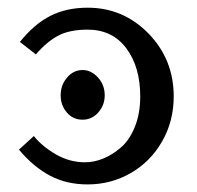

<svg xmlns="http://www.w3.org/2000/svg" viewBox="-20 -467 516 504"><path d="M196.8 -152.8Q171.4 -152.8 155.3 -171.9Q139.2 -190.9 139.2 -216.8Q139.2 -243.7 156 -263.4Q172.9 -283.2 196.8 -283.2Q219.2 -283.2 237.1 -263.7Q254.9 -244.1 254.9 -216.8Q254.9 -190.9 238 -171.9Q221.2 -152.8 196.8 -152.8ZM348.1 -213.9Q348.1 -291.5 311.5 -340.3Q274.9 -389.2 210 -389.2Q162.1 -389.2 132.1 -373Q102.1 -356.9 74.2 -324.2L32.2 -356.9Q70.3 -404.3 112.5 -425.5Q154.8 -446.8 210 -446.8Q303.7 -446.8 369.9 -378.9Q436 -311 436 -213.9Q436 -148.9 405.5 -95.7Q375 -42.5 323.2 -12.7Q271.5 17.1 210 17.1Q154.3 17.1 110.8 -6.1Q67.4 -29.3 29.8 -74.2L68.8 -109.9Q90.8 -82.5 126.7 -61.8Q162.6 -41 203.1 -41Q227.1 -41 251 -50.8Q274.9 -60.5 297.4 -79.8Q319.8 -99.1 334 -134Q348.1 -168.9 348.1 -213.9Z"/></svg>

Font: Linear Smooth Low Contrast
Style: Regular
Weight: 500
Designer: Philipp H. Poll, Flanker
Foundry: Philipp H. Poll, reworked by Flanker
Version: Version 1.010 | FøM Fix